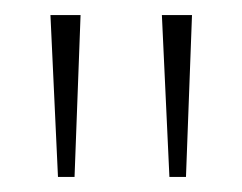

<svg xmlns="http://www.w3.org/2000/svg" viewBox="-20 -734 322 255"><path d="M57 -499 47 -714H87L79 -499ZM205 -499 195 -714H235L227 -499Z"/></svg>

Font: Noto Serif Tibetan Thin
Style: Regular
Weight: 250
Version: Version 2.103